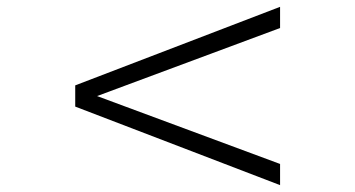

<svg xmlns="http://www.w3.org/2000/svg" viewBox="-20 -581 1040 562"><path d="M200.2 -269V-331.1L799.8 -561V-499L264.2 -299.8L799.8 -101.1V-39.1Z"/></svg>

Font: Charis SIL Viet
Style: Bold
Weight: 700
Foundry: SIL International
Version: Version 5.000